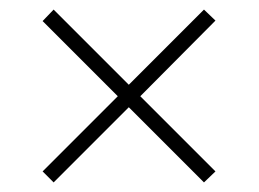

<svg xmlns="http://www.w3.org/2000/svg" viewBox="-20 -521 540 401"><path d="M249 -297 406 -140 430 -163 273 -320 430 -478 406 -501 249 -344 92 -501 69 -477 226 -320 69 -163 92 -140Z"/></svg>

Font: Noto Sans Gurmukhi UI SemiCondensed ExtraLight
Style: Regular
Weight: 200
Width: 4
Designer: Jelle Bosma - Monotype Design Team
Foundry: Monotype Imaging Inc.
Version: Version 2.004